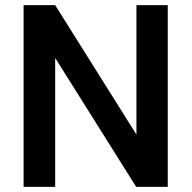

<svg xmlns="http://www.w3.org/2000/svg" viewBox="-20 -731 750 751"><path d="M636.2 0H512.7L195.8 -504.4V0H72.3V-710.9H195.8L513.7 -204.6V-710.9H636.2Z"/></svg>

Font: Vazir Medium UI
Style: Medium-UI
Weight: 500
Designer: Saber Rastikerdar
Foundry: Saber Rastikerdar
Version: Version 30.0.0